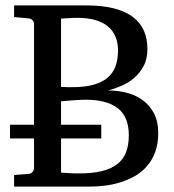

<svg xmlns="http://www.w3.org/2000/svg" viewBox="-20 -691 645 711"><path d="M565.9 -198.2Q565.9 -157.7 554.4 -127.2Q543 -96.7 523.4 -74.7Q503.9 -52.7 478.3 -38.3Q452.6 -23.9 424.6 -15.4Q396.5 -6.8 367.4 -3.4Q338.4 0 312 0H32.2V-43L85 -46.9Q95.7 -47.9 100.8 -54.7Q106 -61.5 106 -68.8V-178.2H17.1V-229H106V-602.1Q106 -609.4 100.8 -615.7Q95.7 -622.1 85 -623L32.2 -627.9V-670.9H299.8Q359.4 -670.9 402.1 -659.9Q444.8 -648.9 472.4 -627.9Q500 -606.9 512.9 -577.1Q525.9 -547.4 525.9 -509.8Q525.9 -472.2 511.5 -445.8Q497.1 -419.4 475.6 -401.4Q454.1 -383.3 428.5 -372.6Q402.8 -361.8 380.9 -356Q414.6 -356 447.5 -347.9Q480.5 -339.8 506.8 -321.3Q533.2 -302.7 549.6 -272.5Q565.9 -242.2 565.9 -198.2ZM457 -189.9Q457 -258.3 416.5 -290Q376 -321.8 295.9 -321.8Q283.7 -321.8 268.8 -320.8Q253.9 -319.8 240.7 -318.8Q227.5 -317.9 217.8 -316.9Q208 -315.9 206.1 -315.9V-229H355V-178.2H206.1V-51.8Q218.3 -50.8 229.5 -50.3Q239.3 -49.3 249.5 -49.1Q259.8 -48.8 267.1 -48.8Q319.8 -48.3 356 -57.1Q392.1 -65.9 414.6 -83.5Q437 -101.1 447 -127.7Q457 -154.3 457 -189.9ZM417 -503.9Q417 -562.5 378.7 -594Q340.3 -625.5 263.2 -625Q255.4 -625 246.3 -624.5Q237.3 -624 229.2 -623.5Q221.2 -623 214.8 -622.6Q208.5 -622.1 206.1 -622.1V-369.1Q212.9 -368.7 219.7 -368.7Q225.6 -368.2 231.4 -368.2H242.2Q291 -367.7 324.5 -376.7Q357.9 -385.7 378.4 -403.3Q398.9 -420.9 408 -446.3Q417 -471.7 417 -503.9Z"/></svg>

Font: Charis SIL Am
Style: Regular
Weight: 400
Foundry: SIL International
Version: Version 5.000